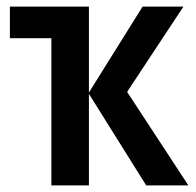

<svg xmlns="http://www.w3.org/2000/svg" viewBox="-20 -563 594 583"><path d="M537 -543 366 -284 552 0H424L250 -278V0H136V-447H10V-543H250V-282L413 -543Z"/></svg>

Font: Noto Sans Condensed SemiBold
Style: Regular
Weight: 600
Width: 3
Designer: Monotype Design Team
Foundry: Monotype Imaging Inc.
Version: Version 2.013; ttfautohint (v1.8.4.7-5d5b)